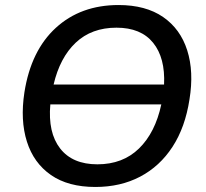

<svg xmlns="http://www.w3.org/2000/svg" viewBox="-20 -734 819 763"><path d="M77 -367Q103 -533 202 -623.5Q301 -714 451 -714Q559 -714 628 -666.5Q697 -619 724 -534Q751 -449 733 -339Q716 -228 665.5 -150.5Q615 -73 537 -32Q459 9 359 9Q251 9 182.5 -38.5Q114 -86 87 -171Q60 -256 77 -367ZM443 -624Q344 -624 281 -564.5Q218 -505 193 -398H632Q637 -504 588.5 -564Q540 -624 443 -624ZM367 -81Q468 -81 532.5 -144Q597 -207 621 -319H180Q170 -207 219 -144Q268 -81 367 -81Z"/></svg>

Font: Mulish SemiBold
Style: Italic
Weight: 600
Italic angle: -9°
Designer: Vernon Adams
Foundry: Vernon Adams
Version: Version 3.603; ttfautohint (v1.8.3)